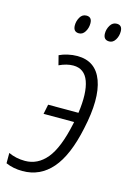

<svg xmlns="http://www.w3.org/2000/svg" viewBox="-141 -778 562 844"><g transform="rotate(15 140.5 -356.5)"><path d="M49 10Q7 10 -27 -5V-52Q7 -36 48 -36Q106 -36 146.5 -85Q187 -134 211 -247Q212 -252 213 -257H74L83 -301H221Q234 -394 215.5 -445Q197 -496 146 -496Q116 -496 82 -480L71 -523Q87 -531 109 -536Q131 -541 152 -541Q236 -541 265 -462Q294 -383 263 -242Q236 -113 182.5 -51.5Q129 10 49 10ZM270 -639Q243 -639 243 -669Q243 -688 253.5 -705.5Q264 -723 283 -723Q308 -723 308 -694Q308 -673 297.5 -656Q287 -639 270 -639ZM132 -639Q106 -639 106 -669Q106 -688 116 -705.5Q126 -723 145 -723Q170 -723 170 -694Q170 -673 159.5 -656Q149 -639 132 -639Z"/></g></svg>

Font: Noto Sans ExtraCondensed Light
Style: Italic
Weight: 300
Width: 2
Italic angle: -12°
Designer: Monotype Design Team
Foundry: Monotype Imaging Inc.
Version: Version 2.013; ttfautohint (v1.8.4.7-5d5b)